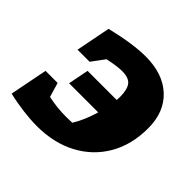

<svg xmlns="http://www.w3.org/2000/svg" viewBox="-144 -696 853 853"><g transform="rotate(45 282.5 -269.5)"><path d="M191 11Q152 11 104 5Q56 -1 10 -12L45 -190H121L141 -122Q197 -110 255 -110Q275 -110 292 -111Q307 -135 319.5 -164.5Q332 -194 341 -225H158L177 -322H360Q361 -332 361 -342Q361 -388 345 -409Q329 -430 286 -430Q255 -430 200 -418L155 -357H79L111 -520Q235 -550 315 -550Q423 -550 485.5 -492Q548 -434 548 -332Q548 -229 503.5 -152Q459 -75 378.5 -32Q298 11 191 11Z"/></g></svg>

Font: Piazzolla SC ExtraBold
Style: Italic
Weight: 800
Italic angle: -11.3°
Designer: Juan Pablo del Peral
Foundry: Huerta Tipografica
Version: Version 1.330